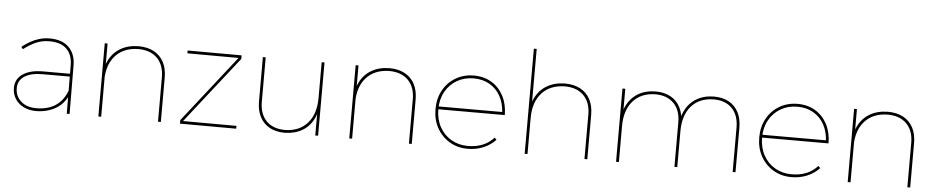

<svg xmlns="http://www.w3.org/2000/svg" viewBox="-42 -1045 6578 1350"><g transform="rotate(5 3247.5 -370.5)"><path d="M255 -262Q173 -262 128 -232.5Q83 -203 83 -149Q83 -92 123.5 -56Q164 -20 232 -20Q283 -20 324.5 -34.5Q366 -49 397.5 -80.5Q429 -112 449 -164L467 -156Q435 -74 373 -37Q311 0 231 0Q181 0 143 -19.5Q105 -39 84 -72.5Q63 -106 63 -149Q63 -212 115 -247Q167 -282 255 -282H458V-262ZM447 -345Q446 -416 405.5 -456.5Q365 -497 283 -497Q231 -497 187.5 -477.5Q144 -458 102 -425L90 -441Q119 -464 149.5 -481Q180 -498 213.5 -507.5Q247 -517 283 -517Q372 -517 419 -470.5Q466 -424 467 -345L469 0H449Z M1093 -313Q1093 -400 1044.5 -448.5Q996 -497 910 -497Q807 -495 749 -430.5Q691 -366 691 -253H673Q673 -335 701 -393.5Q729 -452 782.5 -484Q836 -516 910 -517Q974 -517 1019.5 -492.5Q1065 -468 1089 -422.5Q1113 -377 1113 -313V0H1093ZM672 -517H692V0H672Z M1257 -517 1638 -516V-491L1268 -20L1645 -19V1L1248 0V-25L1618 -496L1257 -497Z M1808 -204Q1808 -117 1855.5 -68.5Q1903 -20 1988 -20Q2089 -22 2146 -87Q2203 -152 2203 -264H2220Q2220 -183 2192.5 -124Q2165 -65 2113 -33.5Q2061 -2 1988 0Q1925 0 1880.5 -24.5Q1836 -49 1812 -94.5Q1788 -140 1788 -204V-517H1808ZM2203 -517H2223V0H2203Z M2864 -313Q2864 -400 2815.5 -448.5Q2767 -497 2681 -497Q2578 -495 2520 -430.5Q2462 -366 2462 -253H2444Q2444 -335 2472 -393.5Q2500 -452 2553.5 -484Q2607 -516 2681 -517Q2745 -517 2790.5 -492.5Q2836 -468 2860 -422.5Q2884 -377 2884 -313V0H2864ZM2443 -517H2463V0H2443Z M3498 -279Q3494 -344 3466 -393Q3438 -442 3390 -469.5Q3342 -497 3278 -497Q3212 -497 3160 -466.5Q3108 -436 3078.5 -382.5Q3049 -329 3049 -259Q3049 -189 3078.5 -135Q3108 -81 3160 -50.5Q3212 -20 3278 -20Q3394 -20 3461 -95L3475 -81Q3440 -43 3389 -21.5Q3338 0 3278 0Q3207 0 3150.5 -33.5Q3094 -67 3061.5 -125.5Q3029 -184 3029 -259Q3029 -334 3061.5 -392.5Q3094 -451 3150.5 -484Q3207 -517 3278 -517Q3350 -517 3404 -484Q3458 -451 3488 -392.5Q3518 -334 3518 -259H3041V-279Z M4103 -313Q4103 -400 4054.5 -448.5Q4006 -497 3920 -497Q3817 -495 3759 -430.5Q3701 -366 3701 -253H3683Q3683 -335 3711 -393.5Q3739 -452 3792.5 -484Q3846 -516 3920 -517Q3984 -517 4029.5 -492.5Q4075 -468 4099 -422.5Q4123 -377 4123 -313V0H4103ZM3681 -742H3701V0H3681Z M4738 -313Q4738 -400 4690.5 -448.5Q4643 -497 4559 -497Q4459 -495 4402.5 -430.5Q4346 -366 4346 -253H4328Q4328 -335 4355.5 -393.5Q4383 -452 4435 -484Q4487 -516 4560 -517Q4622 -517 4666.5 -492.5Q4711 -468 4734.5 -422.5Q4758 -377 4758 -313V0H4738ZM5149 -313Q5149 -400 5102 -448.5Q5055 -497 4971 -497Q4870 -495 4814 -430.5Q4758 -366 4758 -253H4740Q4740 -335 4767.5 -393.5Q4795 -452 4847 -484Q4899 -516 4971 -517Q5034 -517 5078 -492.5Q5122 -468 5145.5 -422.5Q5169 -377 5169 -313V0H5149ZM4326 -517H4346V0H4326Z M5783 -279Q5779 -344 5751 -393Q5723 -442 5675 -469.5Q5627 -497 5563 -497Q5497 -497 5445 -466.5Q5393 -436 5363.5 -382.5Q5334 -329 5334 -259Q5334 -189 5363.5 -135Q5393 -81 5445 -50.5Q5497 -20 5563 -20Q5679 -20 5746 -95L5760 -81Q5725 -43 5674 -21.5Q5623 0 5563 0Q5492 0 5435.5 -33.5Q5379 -67 5346.5 -125.5Q5314 -184 5314 -259Q5314 -334 5346.5 -392.5Q5379 -451 5435.5 -484Q5492 -517 5563 -517Q5635 -517 5689 -484Q5743 -451 5773 -392.5Q5803 -334 5803 -259H5326V-279Z M6382 -313Q6382 -400 6333.5 -448.5Q6285 -497 6199 -497Q6096 -495 6038 -430.5Q5980 -366 5980 -253H5962Q5962 -335 5990 -393.5Q6018 -452 6071.5 -484Q6125 -516 6199 -517Q6263 -517 6308.5 -492.5Q6354 -468 6378 -422.5Q6402 -377 6402 -313V0H6382ZM5961 -517H5981V0H5961Z"/></g></svg>

Font: Alexandria Thin
Style: Regular
Weight: 250
Designer: Mohamed Gaber
Foundry: Kief Type Foundry
Version: Version 5.100